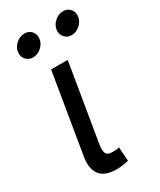

<svg xmlns="http://www.w3.org/2000/svg" viewBox="-192 -816 738 885"><g transform="rotate(-30 176.5 -373.5)"><path d="M154.3 3.9Q92.8 3.9 67.6 -28.8Q42.5 -61.5 52.2 -121.1L122.6 -545.9H210.9L144 -143.1Q137.7 -106 144 -90.3Q150.4 -74.7 178.2 -74.7Q192.4 -74.7 200 -75.7Q207.5 -76.7 213.9 -78.6L219.2 -4.4Q208.5 -1.5 191.2 1.2Q173.8 3.9 154.3 3.9ZM284.7 -635.3Q260.7 -635.3 246.6 -652.3Q232.4 -669.4 236.3 -693.4Q240.2 -717.3 260.3 -734.1Q280.3 -751 304.2 -751Q328.1 -751 342 -734.1Q356 -717.3 352.1 -693.4Q348.1 -669.4 328.4 -652.3Q308.6 -635.3 284.7 -635.3ZM79.1 -635.3Q55.2 -635.3 41 -652.3Q26.9 -669.4 30.8 -693.4Q34.7 -717.3 54.7 -734.1Q74.7 -751 98.6 -751Q122.6 -751 136.5 -734.1Q150.4 -717.3 146.5 -693.4Q142.6 -669.4 122.8 -652.3Q103 -635.3 79.1 -635.3Z"/></g></svg>

Font: Inter Variable
Style: Italic
Weight: 400
Italic angle: -9.39999°
Designer: Rasmus Andersson
Foundry: rsms
Version: Version 4.001;git-9221beed3